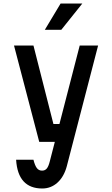

<svg xmlns="http://www.w3.org/2000/svg" viewBox="-20 -860 640 1096"><path d="M60 -600H171L285 -152H347L322 -50H204ZM540 -600 361 90Q345 149 308 182.5Q271 216 221 216Q152 216 114.5 175Q77 134 72 52H171Q179 84 190 99Q201 114 220 114Q237 114 247 102Q257 90 264 62L435 -600ZM236 -690 326 -840H450L330 -690Z"/></svg>

Font: Martian Mono Condensed
Style: Regular
Weight: 400
Width: 3
Designer: Roman Shamin
Foundry: Evil Martians
Version: Version 1.000